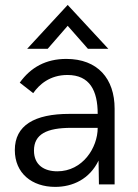

<svg xmlns="http://www.w3.org/2000/svg" viewBox="-20 -729 544 759"><path d="M87.4 -536.1H168.5L247.6 -627L327.6 -536.1H408.2L247.6 -709.5ZM198.2 9.8C267.6 9.8 334 -21 369.6 -94.2L371.1 0H433.1V-299.3C433.1 -418 366.2 -496.1 242.2 -496.1C161.6 -496.1 101.6 -462.9 58.1 -402.3L111.3 -360.8C134.8 -394.5 176.8 -432.6 246.6 -432.6C335 -432.6 366.2 -370.6 366.2 -278.8H254.4C116.2 -278.8 38.6 -233.4 38.6 -135.7C38.6 -43.9 106.4 9.8 198.2 9.8ZM206.5 -51.8C155.8 -51.8 114.3 -75.7 114.3 -133.8C114.3 -198.7 165 -223.6 261.7 -223.6H366.2C366.2 -145 306.6 -51.8 206.5 -51.8Z"/></svg>

Font: HK Grotesk
Style: Regular
Weight: 400
Designer: Alfredo Marco Pradil and Stefan Peev
Foundry: Hanken Design Co.
Version: Version 1.045;PS 001.045;hotconv 1.0.88;makeotf.lib2.5.64775